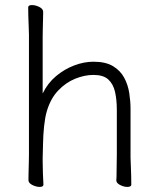

<svg xmlns="http://www.w3.org/2000/svg" viewBox="-20 -726 628 756"><path d="M438 -17Q439 -25 439 -44Q439 -63 439.5 -83.5Q440 -104 440 -115V-293Q440 -333 433 -364Q426 -395 406.5 -413Q387 -431 348 -431Q313 -431 276 -416Q239 -401 209 -369.5Q179 -338 164 -287Q157 -262 153.5 -228Q150 -194 149.5 -161.5Q149 -129 148 -105V-89Q148 -65 149 -42Q150 -19 151 1Q151 10 136 10Q123 10 107.5 2.5Q92 -5 92 -17Q92 -25 92.5 -46Q93 -67 93.5 -87.5Q94 -108 94 -115V-590Q94 -600 93 -621Q92 -642 91.5 -664Q91 -686 91 -697Q91 -706 106 -706Q120 -706 135 -698.5Q150 -691 150 -679Q150 -671 149.5 -652Q149 -633 148.5 -612.5Q148 -592 148 -580V-358Q168 -399 201 -426.5Q234 -454 272.5 -468.5Q311 -483 348 -483Q396 -483 425 -465.5Q454 -448 469 -420Q484 -392 489 -359.5Q494 -327 494 -297V-105Q494 -99 495 -78Q496 -57 496.5 -34Q497 -11 497 1Q497 10 481 10Q468 10 453 2.5Q438 -5 438 -16Z"/></svg>

Font: Moon Stars Kai T Light
Style: Regular
Weight: 300
Designer: GuiWonder
Version: Version 1.101